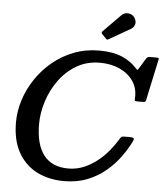

<svg xmlns="http://www.w3.org/2000/svg" viewBox="-64 -1048 965 1115"><g transform="rotate(5 418.5 -490.5)"><path d="M730.5 -255.5Q708.5 -209.5 674.8 -162.8Q641 -116 594.2 -76.5Q547.5 -37 487 -12.8Q426.5 11.5 350.5 11.5Q262 11.5 192.8 -23.5Q123.5 -58.5 83.5 -129Q43.5 -199.5 43.5 -305.5Q43.5 -370.5 64.5 -435.8Q85.5 -501 124.8 -559.5Q164 -618 219 -663.5Q274 -709 342.2 -735.2Q410.5 -761.5 489 -761.5Q570 -761.5 623 -738.5Q676 -715.5 708 -679Q716.5 -670 718.5 -669Q720.5 -668 728 -679.5L765 -740.5Q772 -750 786.5 -750H825.5Q834.5 -750 836.2 -747.8Q838 -745.5 836.5 -738L786.5 -504.5Q784.5 -493.5 781.2 -490Q778 -486.5 765 -486.5H735.5Q723 -486.5 720.8 -489.8Q718.5 -493 719.5 -503Q723.5 -559 695.8 -601.2Q668 -643.5 616.8 -667.5Q565.5 -691.5 500 -691.5Q424 -691.5 364.2 -656.5Q304.5 -621.5 263 -564.5Q221.5 -507.5 199.8 -439.8Q178 -372 178 -306.5Q178 -187 226 -125.2Q274 -63.5 369.5 -63.5Q417 -63.5 459.8 -81.5Q502.5 -99.5 538.8 -128.5Q575 -157.5 603.2 -192.2Q631.5 -227 651 -260Q655 -267 659.8 -271.8Q664.5 -276.5 675.5 -276.5H709Q728.5 -276.5 732.2 -272Q736 -267.5 730.5 -255.5ZM675.5 -970Q689 -948.5 683.2 -930.2Q677.5 -912 661 -903L539.5 -833Q533 -829 529.5 -829Q526 -829 520.5 -835L498 -858.5Q490 -867 498 -874.5L599 -977Q614.5 -993.5 638.8 -991.2Q663 -989 675.5 -970Z"/></g></svg>

Font: Besley* Medium
Style: Italic
Weight: 500
Italic angle: -13°
Designer: Owen Earl
Foundry: indestructible type*
Version: Version 3.000; ttfautohint (v1.8.3)